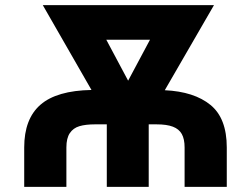

<svg xmlns="http://www.w3.org/2000/svg" viewBox="-20 -727 978 747"><path d="M335.9 -377 146.5 -707H812.5L621.1 -376Q735.4 -370.6 798.8 -318.8Q862.3 -267.1 862.3 -153.3V0H698.2V-153.3Q698.2 -186 687.3 -205.6Q676.3 -225.1 652.6 -234.1Q628.9 -243.2 588.9 -243.2H558.6V0H395.5V-243.2H349.6Q313 -243.2 289.1 -236.1Q265.1 -229 251.7 -209.2Q238.3 -189.5 238.3 -153.3V0H74.2V-153.3Q74.2 -264.6 137.5 -319.6Q200.7 -374.5 335.9 -377ZM478.5 -413.1 563.5 -572.3H393.6Z"/></svg>

Font: Pretendard GOV ExtraBold
Style: Regular
Weight: 800
Designer: Base glyphs from Inter by Rasmus Andersson; Hangeul glyphs from Noto Sans CJK(Source Han Sans) by Jang Soo-young and Kan
Foundry: Kil Hyung-jin
Version: Version 1.309